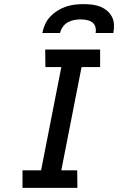

<svg xmlns="http://www.w3.org/2000/svg" viewBox="-20 -910 590 930"><path d="M355 0H89V-85H179L277 -585H200L199 -670H465V-585H375L277 -85H354ZM185 -750Q189 -771 198 -791.5Q207 -812 223 -829Q239 -846 259 -858.5Q279 -871 300 -878Q321 -885 342.5 -887.5Q364 -890 385 -890Q406 -890 426.5 -887.5Q447 -885 465 -878Q483 -871 498 -858.5Q513 -846 522 -829Q531 -812 532 -791.5Q533 -771 529 -750H443Q446 -765 442 -779.5Q438 -794 426.5 -802Q415 -810 400 -813Q385 -816 370 -816Q355 -816 339 -813Q323 -810 308.5 -802Q294 -794 284 -779.5Q274 -765 271 -750Z"/></svg>

Font: Lode Dark Term
Style: Bold Italic
Weight: 700
Italic angle: -11°
Monospace: yes
Designer: Belleve Invis
Foundry: Belleve Invis
Version: Version 29.2.0